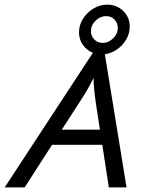

<svg xmlns="http://www.w3.org/2000/svg" viewBox="-60 -816 635 836"><path d="M-39.6 0 344.4 -586.1Q318.1 -596.5 301 -620.5Q284 -644.4 284 -675Q284 -706.9 301.4 -734.4Q318.8 -761.8 346.9 -778.8Q375 -795.8 406.9 -795.8Q447.9 -795.8 476.4 -768.4Q504.9 -741 504.9 -700Q504.9 -670.8 489.9 -644.8Q475 -618.8 450.3 -601.4Q425.7 -584 396.5 -579.9L491 0H413.9L385.4 -185.4H166.7L47.2 0ZM209 -251.4H375L356.2 -375Q353.5 -398.6 350.7 -421.5Q347.9 -444.4 347.2 -476.4Q331.2 -444.4 318.1 -421.9Q304.9 -399.3 288.9 -375ZM386.8 -629.2Q412.5 -629.2 432.6 -649Q452.8 -668.8 452.8 -695.1Q452.8 -716 438.5 -730.9Q424.3 -745.8 402.1 -745.8Q376.4 -745.8 356.2 -726Q336.1 -706.2 336.1 -679.9Q336.1 -659 350.7 -644.1Q365.3 -629.2 386.8 -629.2Z"/></svg>

Font: Afacad
Style: Italic
Weight: 400
Italic angle: -14°
Designer: Kristian Moeller
Foundry: Dicotype
Version: Version 1.000